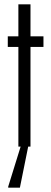

<svg xmlns="http://www.w3.org/2000/svg" viewBox="-20 -678 236 888"><path d="M65 0V-461H16V-510H65V-658H121V-510H181V-461H121V0ZM18 190V185L81 -18H113V-13L72 190Z"/></svg>

Font: Saira UltraCondensed
Style: Regular
Weight: 400
Width: 1
Designer: Hector Gatti with collaboration of the Omnibus-Type team
Foundry: Omnibus-Type
Version: Version 1.101